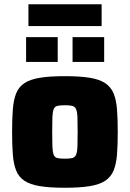

<svg xmlns="http://www.w3.org/2000/svg" viewBox="-20 -877 612 905"><path d="M286 8Q215 8 168.5 0.5Q122 -7 95 -25Q68 -43 56 -73.5Q44 -104 40.5 -148.5Q37 -193 37 -255Q37 -317 40.5 -361.5Q44 -406 56 -436.5Q68 -467 95 -485Q122 -503 168.5 -510.5Q215 -518 286 -518Q356 -518 402.5 -510.5Q449 -503 476 -485Q503 -467 515.5 -436.5Q528 -406 531.5 -361.5Q535 -317 535 -255Q535 -193 531.5 -148.5Q528 -104 515.5 -73.5Q503 -43 476 -25Q449 -7 402.5 0.5Q356 8 286 8ZM286 -129Q308 -129 320.5 -132Q333 -135 338.5 -147.5Q344 -160 345 -186Q346 -212 346 -255Q346 -300 345 -325Q344 -350 338.5 -362.5Q333 -375 320.5 -378Q308 -381 286 -381Q263 -381 250.5 -378Q238 -375 233 -362.5Q228 -350 227 -325Q226 -300 226 -255Q226 -212 227 -186Q228 -160 233 -147.5Q238 -135 250.5 -132Q263 -129 286 -129ZM103 -585V-702H252V-585ZM322 -585V-702H471V-585ZM114 -754V-857H459V-754Z"/></svg>

Font: Saira Thin ExtraBold
Style: Regular
Weight: 800
Version: Version 1.101